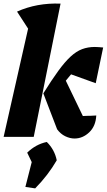

<svg xmlns="http://www.w3.org/2000/svg" viewBox="-21 -755 589 1059"><path d="M-1 0 134 -597 73 -691Q182 -740 313 -735L165 0ZM294 -42 218 -240Q264 -314 300.5 -364Q337 -414 368.5 -443Q400 -472 432 -484Q464 -496 502 -496Q513 -496 524.5 -495Q536 -494 548 -493L507 -296L371 -345Q357 -329 342 -310L436 -115Q445 -116 456 -116Q468 -116 481 -116.5Q494 -117 510 -118Q507 -59 471 -25Q435 9 390 9Q365 9 339 -3.5Q313 -16 294 -42ZM119 276 154 139 129 87Q176 41 237 28Q280 70 292 129Q244 212 173 284Z"/></svg>

Font: Piazzolla ExtraBold
Style: Italic
Weight: 800
Italic angle: -11.3°
Designer: Juan Pablo del Peral
Foundry: Huerta Tipografica
Version: Version 1.330